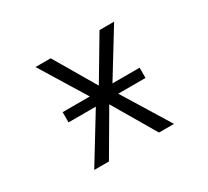

<svg xmlns="http://www.w3.org/2000/svg" viewBox="-144 -960 1288 1190"><g transform="rotate(-30 500.0 -365.0)"><path d="M228.5 -333V-406.2H422.9L222.7 -732.4H331.1L504.9 -436.5L680.7 -732.4H785.2L585 -406.2H779.3V-333H584L790 2H682.6L502.9 -303.7L324.2 2H218.8L423.8 -333Z"/></g></svg>

Font: GenEi Gothic M Regular
Style: Regular
Weight: 400
Designer: o_tamon (Modified); [Source Han Sans]
Ryoko NISHIZUKA  (kana & ideographs); Paul D. Hunt (Latin, Greek & Cyrillic); Wenl
Version: Version 1.1a;Original Version 1.004